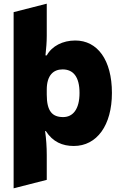

<svg xmlns="http://www.w3.org/2000/svg" viewBox="-20 -783 659 1043"><path d="M54 -717V240L234 194V59C234 15 231 -28 225 -71H229C267 -12 319 10 381 10C506 10 588 -102 588 -278C588 -458 509 -563 389 -563C321 -563 262 -533 234 -482H227C231 -521 234 -553 234 -588V-763ZM323 -147C264 -147 234 -179 234 -269V-296C234 -375 271 -406 320 -406C377 -406 412 -367 412 -278C412 -188 375 -147 323 -147Z"/></svg>

Font: Frost ExtraBold
Style: Regular
Weight: 800
Designer: Lee Frost
Foundry: Lee Frost for Ice Communication Norge AS
Version: Version 2.011;hotconv 1.0.107;makeotfexe 2.5.65593